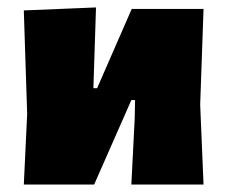

<svg xmlns="http://www.w3.org/2000/svg" viewBox="-20 -496 612 516"><path d="M44 0 53 -190 44 -468 238 -476 231 -259H241L334 -472H527L518 -215L527 0H333L342 -177L343 -227H333L233 0Z"/></svg>

Font: Alegreya Sans Black
Style: Regular
Weight: 900
Designer: Juan Pablo del Peral
Foundry: Huerta Tipografica
Version: Version 2.007